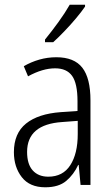

<svg xmlns="http://www.w3.org/2000/svg" viewBox="-20 -785 475 815"><path d="M219 -542Q295 -542 329.5 -497.5Q364 -453 364 -359V0H322L314 -85H312Q293 -44 261 -17Q229 10 172 10Q106 10 72.5 -33Q39 -76 39 -139Q39 -219 90.5 -260.5Q142 -302 238 -309L309 -314V-355Q309 -431 286 -463Q263 -495 214 -495Q161 -495 99 -461L81 -504Q112 -522 147 -532Q182 -542 219 -542ZM244 -267Q95 -257 95 -140Q95 -88 119 -61.5Q143 -35 185 -35Q247 -35 278.5 -84Q310 -133 310 -216V-272ZM341 -757Q326 -735 302.5 -707Q279 -679 253 -652Q227 -625 206 -606H171V-617Q201 -654 228.5 -692Q256 -730 276 -765H341Z"/></svg>

Font: Noto Sans Khmer Condensed Light
Style: Regular
Weight: 300
Width: 3
Designer: Danh Hong and the Monotype Design Team
Foundry: Monotype Imaging Inc.
Version: Version 2.004; ttfautohint (v1.8.4.7-5d5b)